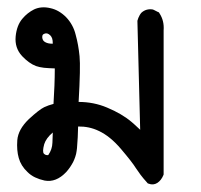

<svg xmlns="http://www.w3.org/2000/svg" viewBox="-20 -289 540 515"><path d="M374.5 200.7Q364.3 189.5 356.9 179.7Q349.6 169.9 344.2 161.6Q335 146.5 304.7 110.8Q275.4 76.2 244.6 62Q219.2 49.8 189.5 50.3Q189 79.6 186.5 108.4Q186 112.3 185.5 116.2Q185.1 120.1 184.1 124Q183.1 127.9 181.9 131.6Q180.7 135.3 179.2 138.9Q177.7 142.6 176 146Q174.3 149.4 172.1 152.8Q169.9 156.2 167.7 159.7Q165.5 163.1 162.8 166.3Q160.2 169.4 157.7 172.4Q130.4 201.2 99.6 195.3Q92.8 193.8 86.4 191.7Q80.1 189.5 74.2 186.8Q68.4 184.1 63.2 180.4Q58.1 176.8 53.7 172.4Q36.1 155.8 30.3 134.8Q24.4 114.3 26.4 86.9Q28.8 58.1 57.1 30.8Q84.5 5.4 98.6 -1.5Q109.9 -6.8 123.5 -10.3Q125 -33.7 126 -58.6Q126.5 -70.3 126.7 -82Q127 -93.8 127 -105.5Q118.2 -106 111.1 -106.2Q104 -106.4 97.9 -107.2Q91.8 -107.9 86.4 -109.1Q81.1 -110.4 76.7 -111.8Q58.1 -118.7 39.1 -138.7Q19 -160.6 22 -191.4Q24.9 -220.7 39.6 -238.3Q46.4 -246.6 54.4 -252.9Q62.5 -259.3 71.3 -263.7Q90.8 -272.9 115.2 -267.1Q127 -264.6 137.7 -258.3Q148.4 -252 157.5 -242.7Q166.5 -233.4 173.1 -221.4Q179.7 -209.5 183.1 -195.3Q190.4 -168.9 193.4 -138.2Q196.3 -109.4 190.9 -15.6Q231.4 -15.6 267.1 -0.5Q307.1 16.1 333.5 38.6Q337.4 42 341.6 45.7Q345.7 49.3 349.1 52.7Q352.5 56.2 356 59.1L348.6 -231.4V-232.4V-233.4Q349.6 -237.3 351.1 -241Q352.5 -244.6 354.5 -248Q356.4 -251.5 358.9 -254.4L359.4 -254.9L359.9 -255.4Q372.1 -266.1 389.2 -263.7L390.6 -263.2L392.1 -262.7L403.8 -256.8L406.2 -255.9L407.7 -253.4Q420.9 -233.4 418.9 -207.5V176.8V178.7L418.5 180.2Q412.6 194.8 401.9 201.7Q391.1 208.5 378.4 203.6L376 202.6ZM109.4 127Q120.1 111.8 120.6 93.8Q121.1 80.1 121.6 66.4Q112.3 74.2 106.7 82Q101.1 89.8 98.6 97.7Q92.8 119.1 98.1 123.5Q102.5 127.9 109.4 127ZM121.6 -171.9Q121.6 -180.7 119.9 -185.8Q118.2 -190.9 114.7 -194.3Q106.9 -201.7 99.6 -198.7Q95.7 -197.3 94.5 -195.3Q93.3 -193.4 93.3 -189Q93.8 -179.7 101.6 -175.8Q109.4 -171.4 121.6 -171.9Z"/></svg>

Font: NaikaiFont
Style: Bold
Weight: 700
Version: Version 1.89